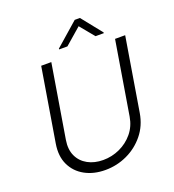

<svg xmlns="http://www.w3.org/2000/svg" viewBox="-163 -1048 1070 1184"><g transform="rotate(-20 372.0 -455.5)"><path d="M656.6 -727.3H723L643.5 -245.7Q630.3 -166.5 583.5 -108.7Q536.6 -50.8 468.9 -19.2Q401.3 12.4 325.3 12.4Q249.3 12.4 191.8 -19.2Q134.2 -50.8 106.7 -108.7Q79.2 -166.5 92.3 -245.7L171.9 -727.3H238.3L158.7 -245.7Q148.8 -185.4 169.2 -141.5Q189.6 -97.7 233 -73.9Q276.3 -50.1 333.8 -50.1Q391 -50.1 442.8 -73.9Q494.7 -97.7 530.9 -141.5Q567.1 -185.4 577.1 -245.7ZM364.6 -784.1 472.2 -877.5 549.3 -784.1H603.6L603.8 -789.1L497.1 -922.6H463L310.5 -789.1L310.3 -784.1Z"/></g></svg>

Font: Inter UI Light
Style: Italic
Weight: 300
Italic angle: 9.39999°
Designer: Rasmus Andersson
Foundry: rsms
Version: 3.2;8d6f07862